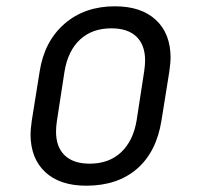

<svg xmlns="http://www.w3.org/2000/svg" viewBox="-20 -580 640 610"><path d="M77 -154Q77 -167 81 -197L106 -353Q121 -449 185 -504.5Q249 -560 345 -560Q429 -560 475.5 -516.5Q522 -473 522 -396Q522 -383 518 -353L493 -197Q477 -97 415 -43.5Q353 10 254 10Q170 10 123.5 -33.5Q77 -77 77 -154ZM414 -197 438 -353Q441 -373 441 -388Q441 -437 413.5 -463.5Q386 -490 334 -490Q273 -490 234.5 -454.5Q196 -419 185 -353L161 -197Q158 -178 158 -162Q158 -113 185.5 -86.5Q213 -60 265 -60Q326 -60 364.5 -96Q403 -132 414 -197Z"/></svg>

Font: JetBrains Mono Semi Light
Style: Italic
Weight: 350
Italic angle: -9°
Monospace: yes
Designer: Philipp Nurullin, Konstantin Bulenkov
Foundry: JetBrains
Version: 2.002